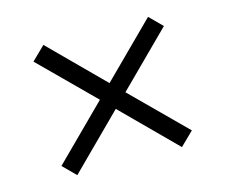

<svg xmlns="http://www.w3.org/2000/svg" viewBox="-71 -656 730 622"><g transform="rotate(-15 294.0 -345.0)"><path d="M513 -171 337 -346 513 -521 471 -563 295 -388 120 -563 75 -519 251 -344 75 -169 117 -127 337 -346 295 -388 251 -344 468 -127Z"/></g></svg>

Font: Sora-SIA Light
Style: Regular
Weight: 300
Designer: Jonathan Barnbrook, Julián Moncada
Foundry: Barnbrook Fonts
Version: Version 2.000